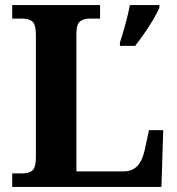

<svg xmlns="http://www.w3.org/2000/svg" viewBox="-20 -734 694 754"><path d="M28 0V-53H70Q92 -53 106.5 -64Q121 -75 121 -118V-596Q121 -639 106.5 -650Q92 -661 70 -661H28V-714H373V-661H331Q310 -661 295 -650.5Q280 -640 280 -600V-61H466Q489 -61 505.5 -71Q522 -81 532.5 -100.5Q543 -120 549 -148L565 -223H621L614 0ZM451 -567Q461 -597 472.5 -639Q484 -681 490 -714H606V-704Q597 -683 581 -656Q565 -629 546.5 -602.5Q528 -576 511 -554H451Z"/></svg>

Font: Noto Serif Vithkuqi
Style: Regular
Weight: 400
Version: Version 1.005